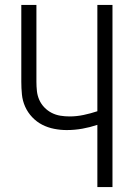

<svg xmlns="http://www.w3.org/2000/svg" viewBox="-20 -755 540 775"><path d="M373 0V-251Q343 -241 312 -235.5Q281 -230 249 -230Q224 -230 198.5 -235Q173 -240 150.5 -251.5Q128 -263 110 -282Q92 -301 81.5 -324.5Q71 -348 68.5 -373.5Q66 -399 66 -425V-735H127V-425Q127 -406 129 -387.5Q131 -369 138.5 -352Q146 -335 159 -321.5Q172 -308 188.5 -299.5Q205 -291 223.5 -288Q242 -285 261 -285Q289 -285 317.5 -291Q346 -297 373 -306V-735H434V0Z"/></svg>

Font: Iosevka Custom Light
Style: Regular
Weight: 300
Monospace: yes
Designer: Belleve Invis
Foundry: Belleve Invis
Version: Version 27.3.5